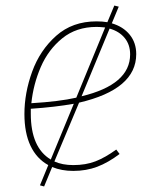

<svg xmlns="http://www.w3.org/2000/svg" viewBox="-20 -606 550 692"><path d="M265 -236 176 -24Q205 -11 244 -11Q289 -11 324 -24.5Q359 -38 399 -67L411 -51Q370 -20 330.5 -5Q291 10 244 10Q202 10 168 -4L139 66L124 62L154 -11Q112 -34 90 -80.5Q68 -127 68 -195Q68 -271 96 -348Q124 -425 182.5 -477Q241 -529 328 -529Q349 -529 367 -526L392 -586L408 -582L383 -522Q424 -510 447.5 -481Q471 -452 471 -411Q471 -284 265 -236ZM93 -234Q193 -240 255 -254L359 -507Q339 -509 328 -509Q255 -509 204.5 -468Q154 -427 127 -364.5Q100 -302 93 -234ZM375 -503 274 -259Q449 -301 449 -410Q449 -445 429.5 -469Q410 -493 375 -503ZM246 -232Q179 -220 91 -214V-196Q91 -74 163 -31Z"/></svg>

Font: Fira Sans Thin
Style: Italic
Weight: 250
Italic angle: -8°
Designer: Carrois Corporate & Edenspiekermann AG
Foundry: Carrois Corporate GbR & Edenspiekermann AG
Version: Version 4.203